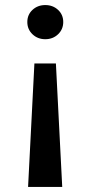

<svg xmlns="http://www.w3.org/2000/svg" viewBox="-20 -500 358 759"><path d="M226 239 201 -249H116L91 239ZM230 -413Q230 -442 209.5 -461Q189 -480 159 -480Q129 -480 108.5 -461Q88 -442 88 -413Q88 -384 108.5 -364.5Q129 -345 159 -345Q189 -345 209.5 -364.5Q230 -384 230 -413Z"/></svg>

Font: Jost Medium
Style: Regular
Weight: 500
Version: Version 3.710